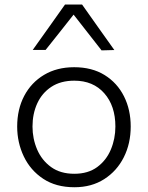

<svg xmlns="http://www.w3.org/2000/svg" viewBox="-20 -796 637 827"><path d="M300.5 10.5Q221 10.5 166 -26Q111 -62.5 82.5 -122.2Q54 -182 54 -251Q54 -325 84.2 -382.8Q114.5 -440.5 169.8 -473.5Q225 -506.5 299.5 -506.5Q376 -506.5 430.5 -472.8Q485 -439 514 -381.2Q543 -323.5 543 -251Q543 -177.5 513.2 -118.5Q483.5 -59.5 429 -24.5Q374.5 10.5 300.5 10.5ZM300 -47.5Q359.5 -47.5 398.8 -76.5Q438 -105.5 457.5 -152Q477 -198.5 477 -251Q477 -340 429.2 -394.2Q381.5 -448.5 300 -448.5Q241.5 -448.5 201.2 -422Q161 -395.5 140.5 -350.8Q120 -306 120 -251Q120 -198.5 140 -152Q160 -105.5 200 -76.5Q240 -47.5 300 -47.5ZM417.5 -579Q387 -618 357.2 -656Q327.5 -694 297 -733Q266.5 -694.5 236.8 -656.8Q207 -619 176.5 -581H121Q155.5 -629.5 190.5 -678.5Q225.5 -727.5 260 -776.5H333.5Q368 -727.5 402.8 -678.5Q437.5 -629.5 472.5 -580.5Z"/></svg>

Font: Commissioner Light
Style: Regular
Weight: 300
Designer: Kostas Bartsokas
Foundry: Kostas Bartsokas
Version: Version 1.000; ttfautohint (v1.8.3)